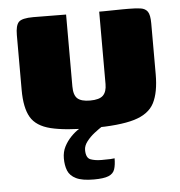

<svg xmlns="http://www.w3.org/2000/svg" viewBox="-46 -444 634 676"><g transform="rotate(-5 270.5 -106.0)"><path d="M212 -399V-145Q212 -114 225.5 -102Q239 -90 270 -90Q303 -90 316 -103Q329 -116 329 -143V-399Q330 -399 344.5 -399Q359 -399 378 -399.5Q397 -400 413 -400Q429 -400 432 -400Q459 -400 475.5 -397.5Q492 -395 500 -383.5Q508 -372 508 -342V-162Q508 -98 489 -61Q470 -24 418 -8.5Q366 7 267 7Q174 7 123 -5.5Q72 -18 52.5 -51.5Q33 -85 33 -148V-342Q33 -376 44.5 -388Q56 -400 96 -400Q125 -400 153.5 -399.5Q182 -399 212 -399ZM259 188Q218 188 196.5 177.5Q175 167 167.5 148.5Q160 130 160 105Q160 82 169.5 63.5Q179 45 193.5 30Q208 15 223.5 5.5Q239 -4 251 -10H331Q322 -7 307 2.5Q292 12 276 24.5Q260 37 248.5 52Q237 67 237 82Q237 110 253 116Q269 122 292 122Q315 122 323.5 121.5Q332 121 334 120.5Q336 120 338 120Q338 143 333 158.5Q328 174 311 181Q294 188 259 188Z"/></g></svg>

Font: Genos Thin ExtraBold
Style: Regular
Weight: 800
Version: Version 1.010